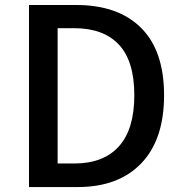

<svg xmlns="http://www.w3.org/2000/svg" viewBox="-20 -756 739 776"><path d="M97.2 0V-735.8H288.1Q457.5 -735.8 550.3 -643.3Q643.1 -550.8 643.1 -371.1Q643.1 -191.9 551 -95.9Q459 0 293.9 0ZM212.9 -95.2H279.8Q398.4 -95.2 460.7 -164.6Q522.9 -233.9 522.9 -371.1Q522.9 -508.8 460.7 -575.4Q398.4 -642.1 279.8 -642.1H212.9Z"/></svg>

Font: `nÑOS CN Medium
Style: Regular
Weight: 500
Designer: Ryoko NISHIZUKA ?XZm?[P (kana & ideographs); Paul D. Hunt (Latin, Greek & Cyrillic); Wenlong ZHANG _ e??? (bopomofo); Sa
Foundry: Adobe Systems Incorporated
Version: Version 1.004 June 21, 2023